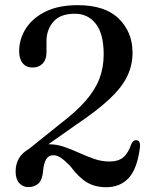

<svg xmlns="http://www.w3.org/2000/svg" viewBox="-20 -732 605 762"><path d="M42 -51Q42 -111.5 95 -141L219.5 -241Q282 -288.5 319.8 -331.8Q357.5 -375 374.5 -419.5Q391.5 -464 391.5 -516Q391.5 -598 360.2 -637.8Q329 -677.5 277 -677.5Q219.5 -677.5 192 -646Q164.5 -614.5 164.5 -568V-524Q164.5 -495.5 149.2 -479.8Q134 -464 109.5 -464Q84.5 -464 70.2 -481Q56 -498 56 -529Q56 -576.5 82.2 -618.2Q108.5 -660 160.2 -685.8Q212 -711.5 288.5 -711.5Q397 -711.5 451.5 -658Q506 -604.5 506 -523Q506 -473.5 485 -429.5Q464 -385.5 414.8 -339.2Q365.5 -293 281.5 -236.5L172 -159.5H174Q205 -159.5 235.2 -149Q265.5 -138.5 295 -125Q324.5 -111.5 354.2 -101.2Q384 -91 414 -91Q449.5 -91 469.2 -107.5Q489 -124 501 -160Q509 -177.5 522.5 -175.5Q538 -173.5 535.5 -147.5Q524.5 -61.5 490.5 -25.2Q456.5 11 401 11Q357 11 324.5 -8.5Q292 -28 258 -74Q235.5 -96.5 220.8 -106.2Q206 -116 191 -116Q156 -116 151 -53Q148 -18.5 132.8 -4Q117.5 10.5 92 10.5Q70.5 10.5 56.2 -5.5Q42 -21.5 42 -51Z"/></svg>

Font: Fraunces 72pt Soft
Style: Regular
Weight: 400
Version: Version 1.000;[b76b70a41]